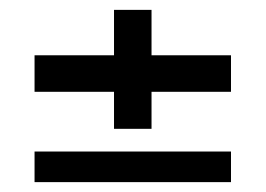

<svg xmlns="http://www.w3.org/2000/svg" viewBox="-20 -526 538 389"><path d="M211 -265V-340H50V-414H211V-506H287V-414H448V-340H287V-265ZM50 -157V-219H448V-157Z"/></svg>

Font: Big Shoulders Text SemiBold
Style: Regular
Weight: 600
Designer: Patric King
Foundry: XO Type Co
Version: Version 1.000; ttfautohint (v1.8.2)